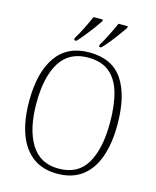

<svg xmlns="http://www.w3.org/2000/svg" viewBox="-135 -1023 913 1124"><g transform="rotate(15 321.0 -460.5)"><path d="M320 10Q231 10 171.5 -35Q112 -80 82.5 -162.5Q53 -245 53 -359Q53 -533 120.5 -629Q188 -725 321 -725Q459 -725 523.5 -630Q588 -535 588 -358Q588 -245 559 -162.5Q530 -80 470.5 -35Q411 10 320 10ZM320 -21Q438 -21 490.5 -111Q543 -201 543 -358Q543 -464 521.5 -539Q500 -614 451.5 -654Q403 -694 321 -694Q207 -694 152 -605.5Q97 -517 97 -358Q97 -202 152.5 -111.5Q208 -21 320 -21ZM366 -784Q387 -818 406.5 -857.5Q426 -897 441 -931H497V-921Q485 -904 465 -876Q445 -848 422 -819.5Q399 -791 379 -771H366ZM215 -784Q236 -818 255.5 -857.5Q275 -897 290 -931H346V-921Q335 -904 314.5 -876Q294 -848 271 -819.5Q248 -791 229 -771H215Z"/></g></svg>

Font: Noto Serif Tamil SemiCondensed ExtraLight
Style: Italic
Weight: 200
Width: 4
Italic angle: -12°
Designer: Indian Type Foundry, Tom Grace, and the Monotype Design Team
Foundry: Monotype Imaging Inc.
Version: Version 2.003; ttfautohint (v1.8.4.7-5d5b)